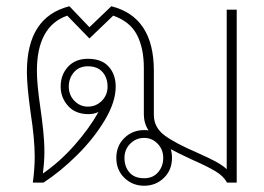

<svg xmlns="http://www.w3.org/2000/svg" viewBox="-20 -584 843 614"><path d="M352 -79Q352 -118 378 -143Q404 -168 441 -168Q450 -168 455 -167Q440 -190 440 -218V-367Q440 -430 418 -472.5Q396 -515 342 -534L266 -461L195 -534Q98 -500 98 -357Q98 -315 109 -240Q114 -206 118 -168.5Q122 -131 122 -98Q122 -67 117 -29Q172 -67 219 -120.5Q266 -174 295 -226Q281 -219 263 -219Q221 -219 197.5 -245.5Q174 -272 174 -307Q174 -345 197.5 -370.5Q221 -396 261 -396Q305 -396 327.5 -371Q350 -346 350 -307Q350 -258 315 -199.5Q280 -141 226.5 -88Q173 -35 119 0H85Q91 -45 91 -83Q91 -139 78 -223Q66 -309 66 -354Q66 -530 202 -564L266 -497L336 -564Q472 -530 472 -358V-217Q472 -176 507 -150.5Q542 -125 610 -96Q648 -79 669.5 -67.5Q691 -56 705 -43V-553H737V0H706Q695 -21 668 -37Q641 -53 593 -74Q548 -95 526 -107Q530 -95 530 -79Q530 -40 504 -15Q478 10 441 10Q404 10 378 -15Q352 -40 352 -79ZM324 -307Q324 -335 308 -353.5Q292 -372 261 -372Q233 -372 216.5 -353Q200 -334 200 -307Q200 -280 218 -261.5Q236 -243 261 -243Q287 -243 305.5 -261.5Q324 -280 324 -307ZM502 -79Q502 -106 484 -124.5Q466 -143 441 -143Q415 -143 396.5 -124.5Q378 -106 378 -79Q378 -51 394 -32.5Q410 -14 441 -14Q469 -14 485.5 -33Q502 -52 502 -79Z"/></svg>

Font: Taviraj Thin
Style: Regular
Weight: 250
Designer: Katatrad Team
Foundry: CadsonDemak
Version: Version 1.001